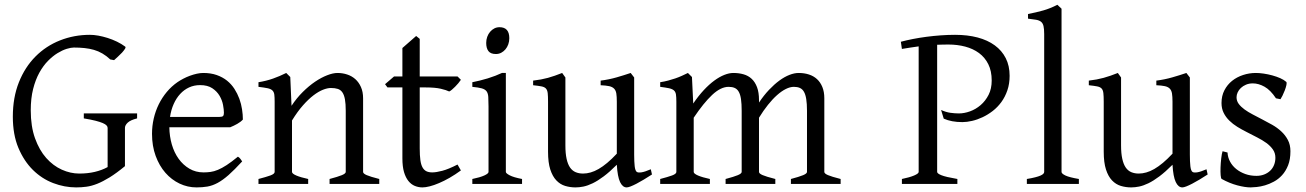

<svg xmlns="http://www.w3.org/2000/svg" viewBox="-20 -777 5515 811"><path d="M508.8 -580.1Q512.2 -577.6 507.8 -570.6Q503.4 -563.5 495.4 -554.7Q487.3 -545.9 477.8 -537.4Q468.3 -528.8 461.9 -522.9L445.8 -525.9Q429.7 -541 412.6 -551Q395.5 -561 376.7 -566.4Q357.9 -571.8 336.9 -574Q315.9 -576.2 292 -576.2Q279.8 -576.2 261.5 -570.6Q243.2 -564.9 222.9 -552.5Q202.6 -540 182.6 -519.8Q162.6 -499.5 146.2 -470Q129.9 -440.4 119.9 -401.1Q109.9 -361.8 109.9 -311Q109.9 -243.2 127.9 -192.9Q146 -142.6 175.3 -109.6Q204.6 -76.7 241.2 -60.3Q277.8 -43.9 314.9 -43.9Q350.6 -43.9 380.6 -51Q410.6 -58.1 434.6 -71.3V-236.8Q434.6 -242.2 429.9 -247.3Q425.3 -252.4 413.8 -257.3Q402.3 -262.2 383.1 -267.1Q363.8 -272 334 -276.9V-297.9H559.1V-276.9Q531.2 -270 519.5 -259Q507.8 -248 507.8 -236.8V-75.2Q471.7 -45.4 443.1 -27.8Q414.6 -10.3 390.6 -0.7Q366.7 8.8 345.2 11.7Q323.7 14.6 301.8 14.6Q252.4 14.6 204.6 -3.7Q156.7 -22 118.9 -59.3Q81.1 -96.7 57.6 -152.6Q34.2 -208.5 34.2 -284.2Q34.2 -365.2 59.8 -429.4Q85.4 -493.7 129.9 -538.3Q174.3 -583 233.6 -606.4Q293 -629.9 359.9 -629.9Q376 -629.9 395.3 -626.5Q414.6 -623 434.6 -616.7Q454.6 -610.4 473.9 -601.1Q493.2 -591.8 508.8 -580.1Z M825.2 -417.5Q799.8 -417.5 778.6 -407.7Q757.3 -397.9 741 -380.1Q724.6 -362.3 713.6 -337.6Q702.6 -313 698.2 -283.2H907.2Q918.5 -283.2 922.1 -286.9Q925.8 -290.5 925.8 -300.8Q925.8 -314 922.1 -333.7Q918.5 -353.5 907.5 -372.3Q896.5 -391.1 876.7 -404.3Q856.9 -417.5 825.2 -417.5ZM1005.9 -272Q997.1 -262.2 982.4 -253.9Q967.8 -245.6 952.1 -239.3H695.3Q695.8 -201.2 705.8 -166.7Q715.8 -132.3 734.6 -106.2Q753.4 -80.1 780 -64.5Q806.6 -48.8 839.8 -48.8Q855 -48.8 869.4 -50.8Q883.8 -52.7 900.4 -59.6Q917 -66.4 937.3 -79.6Q957.5 -92.8 984.9 -115.2Q991.2 -111.8 995.8 -105.5Q1000.5 -99.1 1002.9 -95.2Q970.2 -59.6 945.6 -37.8Q920.9 -16.1 899.2 -4.4Q877.4 7.3 856.2 11Q835 14.6 810.1 14.6Q772.5 14.6 738.5 -1.5Q704.6 -17.6 678.7 -47.1Q652.8 -76.7 637.5 -118.4Q622.1 -160.2 622.1 -211.9Q622.1 -244.6 629.4 -276.4Q636.7 -308.1 650.6 -336.4Q664.6 -364.7 684.6 -388.7Q704.6 -412.6 730 -430.2Q740.7 -437.5 754.2 -444.6Q767.6 -451.7 782.2 -457Q796.9 -462.4 811.3 -465.6Q825.7 -468.8 838.9 -468.8Q870.6 -468.8 895.5 -460Q920.4 -451.2 939 -436.3Q957.5 -421.4 970.2 -401.6Q982.9 -381.8 991 -359.9Q999 -337.9 1002.4 -315.2Q1005.9 -292.5 1005.9 -272Z M1372.1 0V-21Q1407.2 -30.3 1423.8 -37.1Q1440.4 -43.9 1440.4 -50.8V-309.1Q1440.4 -338.9 1437 -357.4Q1433.6 -376 1426.3 -386.7Q1418.9 -397.5 1407 -401.4Q1395 -405.3 1377.9 -405.3Q1362.8 -405.3 1344.2 -397.9Q1325.7 -390.6 1304.4 -374.5Q1283.2 -358.4 1260 -332.3Q1236.8 -306.2 1213.4 -268.1V-50.8Q1213.4 -43.5 1231.7 -35.6Q1250 -27.8 1281.7 -21V0H1071.8V-21Q1104 -29.3 1122.1 -35.9Q1140.1 -42.5 1140.1 -50.8V-347.2Q1140.1 -366.2 1138.7 -377.4Q1137.2 -388.7 1130.6 -395Q1124 -401.4 1110.4 -404.3Q1096.7 -407.2 1071.8 -410.2V-429.7Q1105 -435.1 1133.3 -445.1Q1161.6 -455.1 1189 -468.8L1206.1 -451.7L1211.4 -330.1Q1232.9 -362.8 1258.8 -388.4Q1284.7 -414.1 1311 -431.9Q1337.4 -449.7 1362.1 -459.2Q1386.7 -468.8 1405.8 -468.8Q1426.8 -468.8 1446.3 -462.4Q1465.8 -456.1 1480.7 -442.9Q1495.6 -429.7 1504.6 -409.4Q1513.7 -389.2 1513.7 -361.8V-50.8Q1513.7 -43.9 1528.6 -37.4Q1543.5 -30.8 1582 -21V0Z M1926.8 -57.1Q1902.8 -39.6 1879.4 -26.1Q1856 -12.7 1834.7 -3.7Q1813.5 5.4 1795.4 10Q1777.3 14.6 1764.6 14.6Q1747.6 14.6 1732.2 8.3Q1716.8 2 1705.1 -12.5Q1693.4 -26.9 1686.5 -50.3Q1679.7 -73.7 1679.7 -107.9V-407.7H1616.7L1606.4 -421.4L1644.5 -454.1H1679.7V-574.2L1737.8 -625L1752.9 -612.8V-454.1H1912.6L1926.8 -439.9Q1922.4 -433.1 1915.8 -425.3Q1909.2 -417.5 1902.3 -410.6Q1895.5 -403.8 1888.9 -398.2Q1882.3 -392.6 1877.4 -390.6Q1865.7 -396.5 1841.8 -402.1Q1817.9 -407.7 1778.3 -407.7H1752.9V-149.9Q1752.9 -120.6 1755.6 -101.1Q1758.3 -81.5 1764.6 -70.1Q1771 -58.6 1781 -53.7Q1791 -48.8 1805.7 -48.8Q1822.8 -48.8 1848.6 -55.7Q1874.5 -62.5 1912.6 -82Z M1975.1 0V-21Q2008.3 -27.8 2025.9 -35.9Q2043.5 -43.9 2043.5 -50.8V-327.1Q2043.5 -352.1 2042.5 -367.4Q2041.5 -382.8 2035.2 -391.4Q2028.8 -399.9 2014.9 -403.8Q2001 -407.7 1975.1 -410.2V-429.7Q1990.2 -432.6 2007.1 -436.8Q2023.9 -440.9 2040.5 -446Q2057.1 -451.2 2072.3 -457Q2087.4 -462.9 2100.1 -468.8H2116.7V-50.8Q2116.7 -44.9 2133.1 -36.4Q2149.4 -27.8 2185.1 -21V0ZM2131.3 -615.7Q2131.3 -602.1 2127 -589.8Q2122.6 -577.6 2115 -568.6Q2107.4 -559.6 2097.2 -554.2Q2086.9 -548.8 2074.7 -548.8Q2052.7 -548.8 2043.2 -561Q2033.7 -573.2 2033.7 -595.7Q2033.7 -609.4 2038.1 -621.6Q2042.5 -633.8 2050.3 -642.8Q2058.1 -651.9 2068.1 -657Q2078.1 -662.1 2089.8 -662.1Q2131.3 -662.1 2131.3 -615.7Z M2733.9 -40Q2715.8 -28.3 2699.2 -18.3Q2682.6 -8.3 2668.5 -1Q2654.3 6.3 2643.6 10.5Q2632.8 14.6 2627 14.6Q2609.9 14.6 2599.1 -8.1Q2588.4 -30.8 2585.4 -81.1Q2555.2 -50.8 2530 -32Q2504.9 -13.2 2483.6 -2.9Q2462.4 7.3 2444.6 11Q2426.8 14.6 2411.1 14.6Q2388.2 14.6 2367.2 8.3Q2346.2 2 2330.1 -14.9Q2314 -31.7 2304.4 -61Q2294.9 -90.3 2294.9 -136.2V-347.2Q2294.9 -370.6 2293.5 -383.5Q2292 -396.5 2285.9 -403.1Q2279.8 -409.7 2267.1 -412.1Q2254.4 -414.6 2231.9 -417V-436.5Q2249.5 -438.5 2264.9 -441.4Q2280.3 -444.3 2294.7 -448.2Q2309.1 -452.1 2323.7 -457.3Q2338.4 -462.4 2354.5 -468.8L2368.2 -449.7V-163.1Q2368.2 -128.9 2373.3 -106Q2378.4 -83 2387.9 -69.3Q2397.5 -55.7 2411.4 -49.8Q2425.3 -43.9 2442.9 -43.9Q2458.5 -43.9 2474.9 -48.6Q2491.2 -53.2 2508.5 -63.2Q2525.9 -73.2 2544.9 -89.1Q2564 -105 2585.4 -127.9V-347.2Q2585.4 -369.1 2583.3 -382.3Q2581.1 -395.5 2573.7 -402.8Q2566.4 -410.2 2553 -413.1Q2539.6 -416 2517.1 -417V-436.5Q2552.2 -440.9 2584.5 -450.2Q2616.7 -459.5 2644 -468.8L2658.7 -449.7V-124Q2658.7 -93.8 2660.9 -74.7Q2663.1 -55.7 2669.9 -50.8Q2675.8 -46.9 2689.9 -49.1Q2704.1 -51.3 2729 -62Z M3320.8 0V-21Q3356 -30.3 3372.3 -37.1Q3388.7 -43.9 3388.7 -50.8V-309.1Q3388.7 -338.9 3385.5 -358.6Q3382.3 -378.4 3375.7 -389.6Q3369.1 -400.9 3358.6 -405.5Q3348.1 -410.2 3333.5 -410.2Q3317.4 -410.2 3299.3 -401.1Q3281.2 -392.1 3262.2 -375.2Q3243.2 -358.4 3223.9 -334.2Q3204.6 -310.1 3186 -279.8V-50.8Q3186 -43.9 3201.2 -37.4Q3216.3 -30.8 3254.9 -21V0H3044.9V-21Q3080.1 -30.3 3096.4 -37.1Q3112.8 -43.9 3112.8 -50.8V-309.1Q3112.8 -338.9 3109.9 -358.6Q3106.9 -378.4 3100.3 -389.6Q3093.8 -400.9 3083.3 -405.5Q3072.8 -410.2 3057.6 -410.2Q3024.4 -410.2 2988 -376Q2951.7 -341.8 2910.2 -279.8V-50.8Q2910.2 -43.5 2928.5 -35.6Q2946.8 -27.8 2978.5 -21V0H2768.6V-21Q2800.8 -29.3 2818.8 -35.9Q2836.9 -42.5 2836.9 -50.8V-347.2Q2836.9 -366.7 2835.2 -377.9Q2833.5 -389.2 2826.4 -395.3Q2819.3 -401.4 2805.7 -404.3Q2792 -407.2 2768.6 -410.2V-429.7Q2787.1 -432.6 2802.7 -436.8Q2818.4 -440.9 2832.5 -445.8Q2846.7 -450.7 2859.6 -456.5Q2872.6 -462.4 2885.7 -468.8L2902.8 -451.7L2908.2 -339.8Q2930.2 -372.1 2952.6 -396.2Q2975.1 -420.4 2997.1 -436.5Q3019 -452.6 3039.6 -460.7Q3060.1 -468.8 3077.6 -468.8Q3101.1 -468.8 3120.8 -463.1Q3140.6 -457.5 3155 -444.1Q3169.4 -430.7 3177.7 -408.7Q3186 -386.7 3186 -354V-343.8Q3206.5 -374.5 3228.5 -397.7Q3250.5 -420.9 3272.2 -436.8Q3293.9 -452.6 3314.7 -460.7Q3335.4 -468.8 3353.5 -468.8Q3377 -468.8 3396.7 -462.4Q3416.5 -456.1 3430.9 -442.9Q3445.3 -429.7 3453.6 -409.4Q3461.9 -389.2 3461.9 -361.8V-50.8Q3461.9 -43.9 3477.1 -37.4Q3492.2 -30.8 3530.8 -21V0Z M3789.6 0V-21Q3822.8 -27.8 3841.6 -35.9Q3860.4 -43.9 3860.4 -50.8V-581.1Q3842.3 -578.6 3824.5 -575.9Q3806.6 -573.2 3789.6 -570.3L3785.2 -600.6Q3808.6 -606.9 3836.2 -612.3Q3863.8 -617.7 3893.6 -621.6Q3923.3 -625.5 3953.9 -627.7Q3984.4 -629.9 4014.2 -629.9Q4066.9 -629.9 4109.4 -618.7Q4151.9 -607.4 4181.9 -585.4Q4211.9 -563.5 4228.3 -531.2Q4244.6 -499 4244.6 -457Q4244.6 -423.3 4235.1 -395.5Q4225.6 -367.7 4209.7 -345.9Q4193.8 -324.2 4173.3 -308.3Q4152.8 -292.5 4130.6 -282Q4108.4 -271.5 4086.2 -266.4Q4064 -261.2 4044.9 -261.2Q3999 -261.2 3966.3 -275.9L3955.1 -312.5Q3975.6 -303.2 3994.4 -300.5Q4013.2 -297.9 4030.3 -297.9Q4052.7 -297.9 4077.1 -306.6Q4101.6 -315.4 4122.1 -333Q4142.6 -350.6 4155.8 -376.5Q4168.9 -402.3 4168.9 -437Q4168.9 -477.1 4154.5 -505.9Q4140.1 -534.7 4115.2 -553Q4090.3 -571.3 4057.1 -580.1Q4023.9 -588.9 3986.3 -588.9Q3974.1 -588.9 3962.2 -588.6Q3950.2 -588.4 3938.5 -587.9V-50.8Q3938.5 -47.9 3942.4 -44.4Q3946.3 -41 3955.8 -37.1Q3965.3 -33.2 3981.9 -29.3Q3998.5 -25.4 4023.9 -21V0Z M4317.4 0V-21Q4338.4 -24.4 4352.5 -28.1Q4366.7 -31.7 4375 -35.4Q4383.3 -39.1 4387 -43Q4390.6 -46.9 4390.6 -50.8V-632.8Q4390.6 -654.8 4387.7 -667Q4384.8 -679.2 4377 -685.3Q4369.1 -691.4 4356 -693.6Q4342.8 -695.8 4322.3 -698.2V-717.8Q4357.4 -724.6 4386.7 -732.9Q4416 -741.2 4446.3 -756.8L4463.9 -740.2V-50.8Q4463.9 -43.5 4480.5 -35.6Q4497.1 -27.8 4537.1 -21V0Z M5081.1 -40Q5063 -28.3 5046.4 -18.3Q5029.8 -8.3 5015.6 -1Q5001.5 6.3 4990.7 10.5Q4980 14.6 4974.1 14.6Q4957 14.6 4946.3 -8.1Q4935.5 -30.8 4932.6 -81.1Q4902.3 -50.8 4877.2 -32Q4852.1 -13.2 4830.8 -2.9Q4809.6 7.3 4791.7 11Q4773.9 14.6 4758.3 14.6Q4735.4 14.6 4714.4 8.3Q4693.4 2 4677.2 -14.9Q4661.1 -31.7 4651.6 -61Q4642.1 -90.3 4642.1 -136.2V-347.2Q4642.1 -370.6 4640.6 -383.5Q4639.2 -396.5 4633.1 -403.1Q4627 -409.7 4614.3 -412.1Q4601.6 -414.6 4579.1 -417V-436.5Q4596.7 -438.5 4612.1 -441.4Q4627.4 -444.3 4641.8 -448.2Q4656.2 -452.1 4670.9 -457.3Q4685.5 -462.4 4701.7 -468.8L4715.3 -449.7V-163.1Q4715.3 -128.9 4720.5 -106Q4725.6 -83 4735.1 -69.3Q4744.6 -55.7 4758.5 -49.8Q4772.5 -43.9 4790 -43.9Q4805.7 -43.9 4822 -48.6Q4838.4 -53.2 4855.7 -63.2Q4873 -73.2 4892.1 -89.1Q4911.1 -105 4932.6 -127.9V-347.2Q4932.6 -369.1 4930.4 -382.3Q4928.2 -395.5 4920.9 -402.8Q4913.6 -410.2 4900.1 -413.1Q4886.7 -416 4864.3 -417V-436.5Q4899.4 -440.9 4931.6 -450.2Q4963.9 -459.5 4991.2 -468.8L5005.9 -449.7V-124Q5005.9 -93.8 5008.1 -74.7Q5010.3 -55.7 5017.1 -50.8Q5022.9 -46.9 5037.1 -49.1Q5051.3 -51.3 5076.2 -62Z M5430.7 -138.2Q5430.7 -103.5 5420.9 -78.9Q5411.1 -54.2 5395.5 -37.1Q5379.9 -20 5360.8 -9.8Q5341.8 0.5 5323.2 5.9Q5304.7 11.2 5288.3 12.9Q5272 14.6 5262.7 14.6Q5239.3 14.6 5206.3 5.9Q5173.3 -2.9 5140.6 -21Q5137.2 -22.5 5136 -36.9Q5134.8 -51.3 5135.5 -70.1Q5136.2 -88.9 5138.4 -107.9Q5140.6 -127 5144 -138.2L5165 -132.8Q5166 -112.3 5175.8 -94.2Q5185.5 -76.2 5201.9 -63Q5218.3 -49.8 5240 -42Q5261.7 -34.2 5287.1 -34.2Q5304.7 -34.2 5319.3 -39.8Q5334 -45.4 5344.7 -55.4Q5355.5 -65.4 5361.3 -79.6Q5367.2 -93.8 5367.2 -110.8Q5367.2 -130.4 5356.7 -145.5Q5346.2 -160.6 5329.1 -173.1Q5312 -185.5 5290.3 -196.5Q5268.6 -207.5 5246.1 -219.2Q5225.6 -229.5 5206.5 -241.2Q5187.5 -252.9 5172.6 -267.6Q5157.7 -282.2 5148.7 -300.3Q5139.6 -318.4 5139.6 -341.8Q5139.6 -372.1 5151.9 -395.8Q5164.1 -419.4 5184.3 -435.5Q5204.6 -451.7 5230.7 -460.2Q5256.8 -468.8 5284.7 -468.8Q5299.8 -468.8 5318.1 -466.1Q5336.4 -463.4 5354.2 -458.5Q5372.1 -453.6 5387.7 -446.8Q5403.3 -439.9 5413.1 -431.2Q5416 -428.2 5413.8 -418Q5411.6 -407.7 5407 -395.5Q5402.3 -383.3 5397 -372.6Q5391.6 -361.8 5388.7 -357.9L5369.6 -361.8Q5346.2 -397 5321 -410.9Q5295.9 -424.8 5272 -424.8Q5255.9 -424.8 5243.2 -419.4Q5230.5 -414.1 5221.4 -405.5Q5212.4 -397 5207.8 -386.7Q5203.1 -376.5 5203.1 -366.2Q5203.1 -350.6 5212.4 -338.1Q5221.7 -325.7 5236.8 -314.7Q5252 -303.7 5271.2 -293.7Q5290.5 -283.7 5311 -272.9Q5332 -262.2 5353.5 -250Q5375 -237.8 5392.1 -221.9Q5409.2 -206.1 5419.9 -185.8Q5430.7 -165.5 5430.7 -138.2Z"/></svg>

Font: Gentium Plus
Style: Regular
Weight: 400
Designer: J. Victor Gaultney, Annie Olsen, Iska Routamaa
Foundry: SIL International
Version: Version 1.510